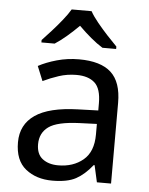

<svg xmlns="http://www.w3.org/2000/svg" viewBox="-54 -811 670 865"><g transform="rotate(5 280.5 -378.0)"><path d="M288 -545Q386 -545 433 -502Q480 -459 480 -365V0H416L399 -76H395Q360 -32 321.5 -11Q283 10 215 10Q142 10 94 -28.5Q46 -67 46 -149Q46 -229 109 -272.5Q172 -316 303 -320L394 -323V-355Q394 -422 365 -448Q336 -474 283 -474Q241 -474 203 -461.5Q165 -449 132 -433L105 -499Q140 -518 188 -531.5Q236 -545 288 -545ZM314 -259Q214 -255 175.5 -227Q137 -199 137 -148Q137 -103 164.5 -82Q192 -61 235 -61Q303 -61 348 -98.5Q393 -136 393 -214V-262ZM325 -766Q337 -744 359.5 -716.5Q382 -689 406.5 -662.5Q431 -636 450 -617V-606H388Q362 -622 334 -645.5Q306 -669 279 -696Q252 -669 225 -646Q198 -623 172 -606H112V-617Q131 -637 154.5 -663Q178 -689 200 -716.5Q222 -744 235 -766Z"/></g></svg>

Font: Noto Sans Historical
Style: Regular
Weight: 400
Designer: Monotype Design Team
Foundry: Monotype Imaging Inc.
Version: Version 2.013; ttfautohint (v1.8.4.7-5d5b)